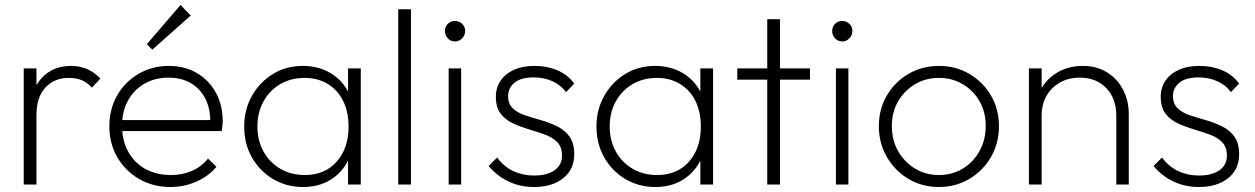

<svg xmlns="http://www.w3.org/2000/svg" viewBox="-20 -739 5027 769"><path d="M75 0V-465H126V0ZM126 -278 101 -287Q101 -376 146 -425.5Q191 -475 264 -475Q298 -475 327.5 -463Q357 -451 382 -424L348 -388Q329 -409 307 -418Q285 -427 255 -427Q198 -427 162 -388.5Q126 -350 126 -278Z M662 10Q593 10 537.5 -22Q482 -54 450 -109Q418 -164 418 -233Q418 -302 449 -356.5Q480 -411 534.5 -443Q589 -475 656 -475Q720 -475 768.5 -446.5Q817 -418 844.5 -368Q872 -318 872 -253Q872 -247 871 -237.5Q870 -228 868 -214H454V-258H839L822 -244Q824 -299 804 -340.5Q784 -382 746 -405Q708 -428 655 -428Q600 -428 558 -403.5Q516 -379 492.5 -336Q469 -293 469 -236Q469 -176 493.5 -131.5Q518 -87 562 -62.5Q606 -38 665 -38Q710 -38 748.5 -54.5Q787 -71 813 -104L847 -71Q815 -33 766.5 -11.5Q718 10 662 10ZM590 -540 568 -562 703 -719 744 -677Z M1194 10Q1127 10 1073.5 -22Q1020 -54 989 -108.5Q958 -163 958 -232Q958 -300 989 -355Q1020 -410 1073 -442.5Q1126 -475 1192 -475Q1246 -475 1288.5 -454.5Q1331 -434 1358.5 -397Q1386 -360 1394 -309V-157Q1385 -106 1357.5 -68.5Q1330 -31 1288.5 -10.5Q1247 10 1194 10ZM1201 -38Q1281 -38 1328.5 -91.5Q1376 -145 1376 -232Q1376 -291 1354.5 -334.5Q1333 -378 1293 -402.5Q1253 -427 1200 -427Q1145 -427 1102.5 -402Q1060 -377 1035.5 -333Q1011 -289 1011 -233Q1011 -176 1035.5 -132Q1060 -88 1103 -63Q1146 -38 1201 -38ZM1374 0V-125L1385 -239L1374 -352V-465H1425V0Z M1575 0V-702H1626V0Z M1777 0V-465H1827V0ZM1802 -573Q1785 -573 1773.5 -585.5Q1762 -598 1762 -615Q1762 -632 1773.5 -643.5Q1785 -655 1802 -655Q1819 -655 1831 -643.5Q1843 -632 1843 -615Q1843 -598 1831 -585.5Q1819 -573 1802 -573Z M2118 10Q2080 10 2046.5 -0.5Q2013 -11 1985.5 -30Q1958 -49 1937 -74L1971 -108Q1999 -71 2036.5 -53.5Q2074 -36 2119 -36Q2171 -36 2201 -57Q2231 -78 2231 -116Q2231 -150 2212 -169.5Q2193 -189 2162.5 -200Q2132 -211 2098.5 -221Q2065 -231 2034.5 -245Q2004 -259 1985 -284Q1966 -309 1966 -351Q1966 -388 1985 -416Q2004 -444 2038.5 -459.5Q2073 -475 2120 -475Q2172 -475 2213.5 -457Q2255 -439 2280 -404L2247 -370Q2227 -398 2193 -413.5Q2159 -429 2117 -429Q2067 -429 2041 -408Q2015 -387 2015 -354Q2015 -323 2034 -305Q2053 -287 2083.5 -277Q2114 -267 2147.5 -257.5Q2181 -248 2211.5 -233Q2242 -218 2261 -192Q2280 -166 2280 -121Q2280 -61 2236 -25.5Q2192 10 2118 10Z M2605 10Q2538 10 2484.5 -22Q2431 -54 2400 -108.5Q2369 -163 2369 -232Q2369 -300 2400 -355Q2431 -410 2484 -442.5Q2537 -475 2603 -475Q2657 -475 2699.5 -454.5Q2742 -434 2769.5 -397Q2797 -360 2805 -309V-157Q2796 -106 2768.5 -68.5Q2741 -31 2699.5 -10.5Q2658 10 2605 10ZM2612 -38Q2692 -38 2739.5 -91.5Q2787 -145 2787 -232Q2787 -291 2765.5 -334.5Q2744 -378 2704 -402.5Q2664 -427 2611 -427Q2556 -427 2513.5 -402Q2471 -377 2446.5 -333Q2422 -289 2422 -233Q2422 -176 2446.5 -132Q2471 -88 2514 -63Q2557 -38 2612 -38ZM2785 0V-125L2796 -239L2785 -352V-465H2836V0Z M3053 0V-662H3104V0ZM2933 -420V-465H3224V-420Z M3328 0V-465H3378V0ZM3353 -573Q3336 -573 3324.5 -585.5Q3313 -598 3313 -615Q3313 -632 3324.5 -643.5Q3336 -655 3353 -655Q3370 -655 3382 -643.5Q3394 -632 3394 -615Q3394 -598 3382 -585.5Q3370 -573 3353 -573Z M3741 10Q3673 10 3618.5 -22.5Q3564 -55 3532 -110.5Q3500 -166 3500 -234Q3500 -302 3532 -356.5Q3564 -411 3618.5 -443Q3673 -475 3741 -475Q3808 -475 3862.5 -443Q3917 -411 3949 -356.5Q3981 -302 3981 -234Q3981 -165 3949 -110Q3917 -55 3862.5 -22.5Q3808 10 3741 10ZM3741 -38Q3794 -38 3836.5 -64Q3879 -90 3903.5 -134.5Q3928 -179 3928 -235Q3928 -290 3903.5 -333Q3879 -376 3836.5 -401.5Q3794 -427 3741 -427Q3687 -427 3644.5 -401.5Q3602 -376 3577 -333Q3552 -290 3552 -234Q3552 -178 3577 -134Q3602 -90 3644.5 -64Q3687 -38 3741 -38Z M4451 0V-276Q4451 -344 4411 -386Q4371 -428 4305 -428Q4260 -428 4225.5 -408.5Q4191 -389 4171.5 -355Q4152 -321 4152 -276L4126 -291Q4126 -344 4151 -385.5Q4176 -427 4219 -451Q4262 -475 4317 -475Q4372 -475 4413.5 -449.5Q4455 -424 4478 -380Q4501 -336 4501 -282V0ZM4101 0V-465H4152V0Z M4781 10Q4743 10 4709.5 -0.5Q4676 -11 4648.5 -30Q4621 -49 4600 -74L4634 -108Q4662 -71 4699.5 -53.5Q4737 -36 4782 -36Q4834 -36 4864 -57Q4894 -78 4894 -116Q4894 -150 4875 -169.5Q4856 -189 4825.5 -200Q4795 -211 4761.5 -221Q4728 -231 4697.5 -245Q4667 -259 4648 -284Q4629 -309 4629 -351Q4629 -388 4648 -416Q4667 -444 4701.5 -459.5Q4736 -475 4783 -475Q4835 -475 4876.5 -457Q4918 -439 4943 -404L4910 -370Q4890 -398 4856 -413.5Q4822 -429 4780 -429Q4730 -429 4704 -408Q4678 -387 4678 -354Q4678 -323 4697 -305Q4716 -287 4746.5 -277Q4777 -267 4810.5 -257.5Q4844 -248 4874.5 -233Q4905 -218 4924 -192Q4943 -166 4943 -121Q4943 -61 4899 -25.5Q4855 10 4781 10Z"/></svg>

Font: Outfit Thin ExtraLight
Style: Regular
Weight: 250
Version: Version 1.100;gftools[0.9.27]